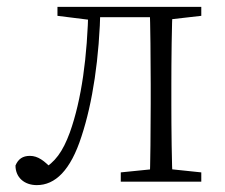

<svg xmlns="http://www.w3.org/2000/svg" viewBox="-20 -528 654 558"><path d="M87 10C140 10 185 -32 217 -132C249 -229 269 -359 272 -508H237C234 -363 217 -238 183 -143C162 -86 140 -57 103 -35V-26H133V-35C109 -61 90 -75 67 -75C46 -75 33 -66 25 -47C25 -12 51 10 87 10ZM147 -482 243 -470H250V-508H147ZM252 -478H444V-508H252ZM331 0H565V-27L460 -38H440L331 -27ZM415 0H482C479 -48 478 -158 478 -226V-283C478 -349 479 -460 482 -508H415C417 -460 418 -349 418 -283V-226C418 -158 417 -48 415 0ZM448 -470H460L565 -482V-508H448Z"/></svg>

Font: Source Han Serif CN VF
Style: Regular
Weight: 250
Designer: Ryoko NISHIZUKA 西塚涼子 (kana & ideographs); Frank Grießhammer (Latin, Greek & Cyrillic); Wenlong ZHANG 张文龙 (bopomofo); San
Foundry: Adobe
Version: Version 2.002;hotconv 1.1.0;makeotfexe 2.6.0